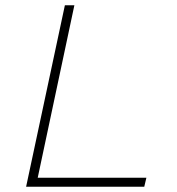

<svg xmlns="http://www.w3.org/2000/svg" viewBox="-20 -708 670 728"><path d="M79 0 226 -688H262L123 -34H535L527 0Z"/></svg>

Font: Saira Expanded Thin
Style: Italic
Weight: 250
Width: 7
Italic angle: -12°
Designer: Hector Gatti with collaboration of the Omnibus-Type team
Foundry: Omnibus-Type
Version: Version 1.101